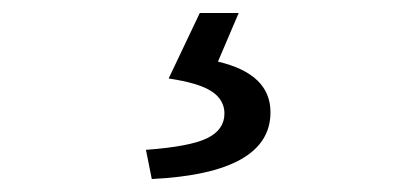

<svg xmlns="http://www.w3.org/2000/svg" viewBox="-20 -23 646 296"><path d="M214 253 205 208Q273 203 299.5 190Q326 177 326 152Q326 131 306.5 118Q287 105 240 98L288 -3H348L316 72Q397 91 397 150Q397 244 214 253Z"/></svg>

Font: Noto Sans SC
Style: Regular
Weight: 400
Designer: Ryoko NISHIZUKA  (kana, bopomofo & ideographs); Paul D. Hunt (Latin, Greek & Cyrillic); Sandoll Communications , Soo-you
Foundry: Adobe
Version: Version 2.002;hotconv 1.0.116;makeotfexe 2.5.65601